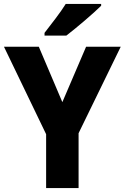

<svg xmlns="http://www.w3.org/2000/svg" viewBox="-20 -950 630 970"><path d="M491 -921V-930H312C285 -886 238 -827 205 -784V-770H315C366 -809 454 -884 491 -921ZM295 -434 176 -714H0L213 -272V0H377V-277L590 -714H415Z"/></svg>

Font: Noto Sans Lao SemiCondensed ExtraBold
Style: Regular
Weight: 800
Width: 4
Designer: Monotype Design Team
Foundry: Monotype Imaging Inc.
Version: Version 2.003